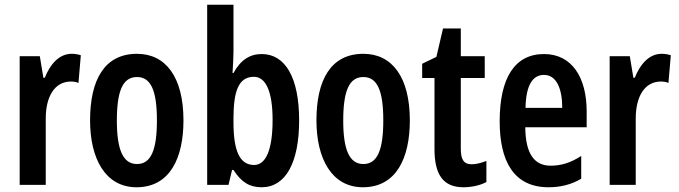

<svg xmlns="http://www.w3.org/2000/svg" viewBox="-20 -846 2864 810"><path d="M282 -619C229 -619 191 -574 169 -518H163L148 -609H63V-66H173V-346C173 -438 210 -502 279 -502C287 -502 302 -501 311 -496L321 -613C305 -618 293 -619 282 -619Z M754 -338C754 -521 679 -619 558 -619C420 -619 360 -508 360 -338C360 -179 423 -56 556 -56C698 -56 754 -181 754 -338ZM473 -337C473 -463 498 -521 558 -521C617 -521 642 -463 642 -338C642 -213 617 -154 558 -154C499 -154 473 -214 473 -337Z M965 -626V-826H854V-66H944L959 -129H965C999 -76 1034 -56 1084 -56C1185 -56 1242 -160 1242 -338C1242 -518 1184 -618 1084 -618C1034 -618 995 -593 965 -538H961C963 -572 965 -605 965 -626ZM1051 -522C1101 -522 1130 -461 1130 -340C1130 -210 1100 -150 1052 -150C992 -150 965 -208 965 -330V-352C966 -454 983 -522 1051 -522Z M1709 -338C1709 -521 1634 -619 1513 -619C1375 -619 1315 -508 1315 -338C1315 -179 1378 -56 1511 -56C1653 -56 1709 -181 1709 -338ZM1428 -337C1428 -463 1453 -521 1513 -521C1572 -521 1597 -463 1597 -338C1597 -213 1572 -154 1513 -154C1454 -154 1428 -214 1428 -337Z M1970 -153C1935 -153 1924 -175 1924 -219V-517H2025V-609H1924V-726H1849L1821 -606L1761 -577V-517H1813V-217C1813 -109 1850 -56 1935 -56C1970 -56 2006 -64 2032 -78V-167C2008 -158 1988 -153 1970 -153Z M2275 -618C2152 -618 2088 -518 2088 -334C2088 -168 2146 -56 2294 -56C2344 -56 2390 -67 2432 -92V-188C2387 -159 2347 -147 2303 -147C2233 -147 2197 -199 2196 -309H2455V-376C2455 -519 2393 -618 2275 -618ZM2275 -530C2327 -530 2352 -473 2352 -391H2197C2199 -490 2229 -530 2275 -530Z M2771 -619C2718 -619 2680 -574 2658 -518H2652L2637 -609H2552V-66H2662V-346C2662 -438 2699 -502 2768 -502C2776 -502 2791 -501 2800 -496L2810 -613C2794 -618 2782 -619 2771 -619Z"/></svg>

Font: Noto Sans Malayalam UI ExtraCondensed SemiBold
Style: Regular
Weight: 600
Width: 2
Designer: Jelle Bosma - Monotype Design Team
Foundry: Monotype Imaging Inc.
Version: Version 2.104